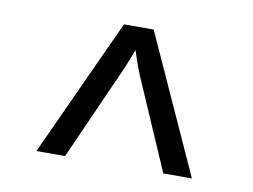

<svg xmlns="http://www.w3.org/2000/svg" viewBox="-52 -802 705 535"><g transform="rotate(10 300.0 -535.0)"><path d="M80 -340 259 -730H343L520 -340H439L327 -598Q319 -618 312.5 -636.5Q306 -655 303 -665Q299 -655 292 -636.5Q285 -618 276 -598L161 -340Z"/></g></svg>

Font: JetBrainsMono Nerd Font Mono
Style: Regular
Weight: 400
Monospace: yes
Designer: Philipp Nurullin, Konstantin Bulenkov
Foundry: JetBrains
Version: Version 2.304; ttfautohint (v1.8.4.7-5d5b);Nerd Fonts 2.3.0